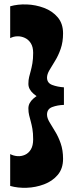

<svg xmlns="http://www.w3.org/2000/svg" viewBox="-20 -793 343 886"><path d="M275 -390V-309Q245 -308 221 -299Q197 -290 197 -264Q197 -249 208 -230Q219 -211 234 -187Q249 -163 260 -131.5Q271 -100 271 -60Q271 -15 246.5 14Q222 43 183.5 57.5Q145 72 103.5 73.5Q62 75 27 65V-82Q42 -74 60 -72.5Q78 -71 95 -78.5Q112 -86 122.5 -103.5Q133 -121 133 -150Q133 -179 129.5 -198.5Q126 -218 122 -232.5Q118 -247 114.5 -261Q111 -275 111 -293Q111 -318 134.5 -338.5Q158 -359 195.5 -373Q233 -387 275 -390ZM27 -764Q62 -774 103.5 -772.5Q145 -771 183.5 -756.5Q222 -742 246.5 -713Q271 -684 271 -639Q271 -599 260 -567.5Q249 -536 234 -512Q219 -488 208 -469Q197 -450 197 -435Q197 -410 221 -401Q245 -392 275 -390V-309Q233 -313 195.5 -326.5Q158 -340 134.5 -360.5Q111 -381 111 -406Q111 -424 114.5 -438Q118 -452 122 -466.5Q126 -481 129.5 -501Q133 -521 133 -549Q133 -576 122.5 -593Q112 -610 95 -618Q78 -626 60 -625.5Q42 -625 27 -617Z"/></svg>

Font: Marhey Light
Style: Regular
Weight: 300
Designer: Nur Syamsi & Bustanul Arifin
Foundry: Namelatype
Version: Version 1.000